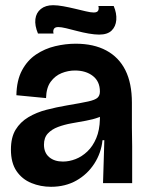

<svg xmlns="http://www.w3.org/2000/svg" viewBox="-20 -704 563 738"><path d="M176 14Q136 14 100.5 -0.5Q65 -15 43.5 -46.5Q22 -78 22 -129Q22 -176 40 -205.5Q58 -235 89 -253.5Q120 -272 158.5 -282Q197 -292 238 -299Q292 -308 319 -314Q346 -320 355 -328.5Q364 -337 364 -352Q364 -391 337 -412Q310 -433 268 -433Q242 -433 217 -423Q192 -413 175 -390Q158 -367 157 -327L43 -338Q44 -395 64.5 -433.5Q85 -472 118.5 -494.5Q152 -517 192 -526.5Q232 -536 271 -536Q340 -536 388.5 -510Q437 -484 462 -434Q487 -384 487 -309V-213Q488 -178 488 -142Q488 -106 488 -70.5Q488 -35 488 0H376Q377 -41 378.5 -81Q380 -121 381 -165H374Q369 -116 342.5 -75Q316 -34 273.5 -10Q231 14 176 14ZM222 -83Q246 -83 270.5 -92.5Q295 -102 316 -122Q337 -142 350 -173Q363 -204 364 -246V-270L391 -275Q381 -261 359.5 -253Q338 -245 310.5 -240Q283 -235 255 -230Q227 -225 203 -216Q179 -207 164 -191Q149 -175 149 -148Q149 -117 169 -100Q189 -83 222 -83ZM361 -571Q344 -571 321 -575Q298 -579 275.5 -585Q253 -591 234 -595.5Q215 -600 204 -600Q191 -600 187 -592.5Q183 -585 186 -575H126Q113 -606 116 -630.5Q119 -655 137 -669.5Q155 -684 184 -684Q201 -684 223 -680Q245 -676 268 -670.5Q291 -665 310 -660.5Q329 -656 340 -656Q354 -656 357.5 -663.5Q361 -671 358 -681H417Q429 -653 427 -627.5Q425 -602 409 -586.5Q393 -571 361 -571Z"/></svg>

Font: Bricolage Grotesque 96pt ExtraBold 96pt SemiBold
Style: Regular
Weight: 600
Version: Version 1.001;gftools[0.9.33.dev8+g029e19f]